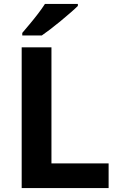

<svg xmlns="http://www.w3.org/2000/svg" viewBox="-20 -954 605 974"><path d="M90 0V-714H241V-125H531V0ZM375 -924Q361 -910 338 -890Q315 -870 288.5 -848Q262 -826 236.5 -806.5Q211 -787 192 -774H93V-787Q109 -806 130.5 -831.5Q152 -857 173 -884.5Q194 -912 208 -934H375Z"/></svg>

Font: Noto Sans Sundanese
Style: Regular
Weight: 400
Designer: Monotype Design Team (Regular), Sérgio L. Martins (other weights)
Foundry: Monotype Imaging Inc.
Version: Version 2.003